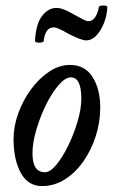

<svg xmlns="http://www.w3.org/2000/svg" viewBox="-20 -646 400 680"><path d="M129 13Q79 13 53.5 -34Q28 -81 28 -153Q28 -199 45 -245.5Q62 -292 90.5 -330.5Q119 -369 154.5 -392.5Q190 -416 228 -416Q281 -416 308 -373Q335 -330 335 -265Q335 -213 319 -163.5Q303 -114 275 -74Q247 -34 209.5 -10.5Q172 13 129 13ZM139 -36Q158 -36 180 -63Q202 -90 222 -131Q242 -172 255 -216.5Q268 -261 268 -297Q268 -372 231 -372Q211 -372 187 -344Q163 -316 142.5 -274Q122 -232 108.5 -186Q95 -140 95 -103Q95 -36 139 -36ZM135 -501Q134 -497 126.5 -495.5Q119 -494 111.5 -495.5Q104 -497 104 -501Q107 -561 129 -589.5Q151 -618 180 -618Q203 -618 243 -594Q263 -583 274.5 -577Q286 -571 293 -571Q309 -571 318.5 -587.5Q328 -604 330 -621Q331 -625 338.5 -626Q346 -627 353 -626Q360 -625 360 -621Q359 -592 348.5 -565Q338 -538 321.5 -520.5Q305 -503 285 -503Q268 -503 223 -526Q184 -549 171 -549Q154 -549 145.5 -536Q137 -523 135 -501Z"/></svg>

Font: Junicode Two Beta Condensed Medium
Style: Italic
Weight: 500
Width: 3
Italic angle: -9°
Version: Version 1.053; ttfautohint (v1.8.4)